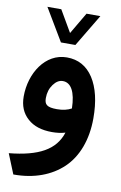

<svg xmlns="http://www.w3.org/2000/svg" viewBox="-96 -680 621 985"><g transform="rotate(10 214.5 -187.5)"><path d="M212.9 -388.2C100.6 -388.2 28.8 -273.9 28.8 -152.8C28.8 -104.5 44.4 -66.9 75.7 -39.1C106.4 -11.2 148.9 2.4 203.1 2.4C227.5 2.4 250.5 -0.5 272 -6.8C242.2 86.4 157.7 132.3 3.9 147.5L45.9 251H49.3C153.3 251 241.2 218.3 303.2 159.2C365.2 100.1 400.4 8.3 400.4 -103.5C400.4 -191.9 383.8 -261.2 351.1 -312C317.9 -362.8 272 -388.2 212.9 -388.2ZM168.9 -458.5H244.1L344.7 -626.5H272.5L206.5 -514.2L141.1 -626.5H68.8ZM213.4 -265.1C255.9 -265.1 281.2 -221.2 283.2 -134.8C263.2 -123.5 237.8 -117.7 208 -117.7C155.8 -117.7 142.1 -130.4 142.1 -164.1C142.1 -191.9 149.4 -215.3 164.1 -235.4C178.7 -255.4 195.3 -265.1 213.4 -265.1Z"/></g></svg>

Font: Samim
Style: Bold
Weight: 700
Foundry: DejaVu fonts team - Redesigned by Saber Rastikerdar
Version: Version 4.0.5